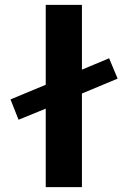

<svg xmlns="http://www.w3.org/2000/svg" viewBox="-20 -771 519 793"><path d="M430.7 -530.3 465.8 -446.3 318.4 -384.8V2H168.9V-322.3L56.6 -276.4L23.4 -360.4L168.9 -420.9V-751H318.4V-483.4Z"/></svg>

Font: Nasu
Style: Bold
Weight: 700
Designer: Ryoko NISHIZUKA (kana &amp; ideographs); Paul D. Hunt (Latin, Greek &amp; Cyrillic); Wenlong ZHANG (bopomofo); Sandoll C
Version: Version 2014.1215